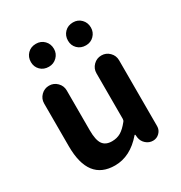

<svg xmlns="http://www.w3.org/2000/svg" viewBox="-188 -932 1013 1077"><g transform="rotate(-30 318.5 -393.5)"><path d="M245.1 13.7Q73.2 13.7 73.2 -210V-486.3Q73.2 -516.6 94.7 -538.1Q116.2 -559.6 146.5 -559.6Q176.8 -559.6 198.2 -538.1Q219.7 -516.6 219.7 -486.3V-228.5Q219.7 -165 238.3 -138.7Q256.8 -112.3 297.9 -112.3Q330.1 -112.3 354.5 -126.5Q378.9 -140.6 406.2 -174.8Q412.1 -181.6 412.1 -191.4V-486.3Q412.1 -516.6 433.6 -538.1Q455.1 -559.6 485.4 -559.6Q515.6 -559.6 537.1 -538.1Q558.6 -516.6 558.6 -486.3V-59.6Q558.6 -35.2 541 -17.6Q523.4 0 499 0Q473.6 0 454.1 -17.1Q434.6 -34.2 430.7 -59.6L428.7 -78.1Q427.7 -80.1 425.8 -80.1Q423.8 -80.1 422.9 -78.1Q343.8 13.7 245.1 13.7ZM200.2 -651.4Q167 -651.4 146 -672.4Q125 -693.4 125 -724.6Q125 -756.8 146 -778.3Q167 -799.8 200.2 -799.8Q232.4 -799.8 253.4 -778.3Q274.4 -756.8 274.4 -724.6Q274.4 -694.3 252.9 -672.9Q231.4 -651.4 200.2 -651.4ZM440.4 -651.4Q407.2 -651.4 386.2 -672.4Q365.2 -693.4 365.2 -724.6Q365.2 -756.8 386.2 -778.3Q407.2 -799.8 440.4 -799.8Q471.7 -799.8 492.7 -778.3Q513.7 -756.8 513.7 -724.6Q513.7 -694.3 492.7 -672.9Q471.7 -651.4 440.4 -651.4Z"/></g></svg>

Font: Gen Jyuu GothicX Bold
Style: Bold
Weight: 700
Designer: Ryoko NISHIZUKA (kana &amp; ideographs); Paul D. Hunt (Latin, Greek &amp; Cyrillic); Wenlong ZHANG (bopomofo); Sandoll C
Version: Version 1.058.20140828